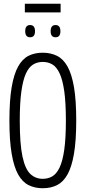

<svg xmlns="http://www.w3.org/2000/svg" viewBox="-20 -990 454 1020"><path d="M207 10Q165 10 132 -6.5Q99 -23 76.5 -63Q54 -103 42 -173Q30 -243 30 -349Q30 -457 42 -527Q54 -597 76.5 -637Q99 -677 131.5 -693.5Q164 -710 207 -710Q249 -710 282.5 -693.5Q316 -677 338.5 -637Q361 -597 373 -527.5Q385 -458 385 -350Q385 -243 373 -173Q361 -103 338.5 -63Q316 -23 283 -6.5Q250 10 207 10ZM207 -40Q236 -40 258.5 -53.5Q281 -67 297 -101Q313 -135 321.5 -195.5Q330 -256 330 -349Q330 -444 321.5 -504.5Q313 -565 297 -599.5Q281 -634 258.5 -647.5Q236 -661 207 -661Q178 -661 155.5 -647Q133 -633 117.5 -599Q102 -565 93.5 -504Q85 -443 85 -349Q85 -225 99.5 -158Q114 -91 141.5 -65.5Q169 -40 207 -40ZM275 -792Q249 -792 249 -824Q249 -857 275 -857Q301 -857 301 -824Q301 -792 275 -792ZM140 -792Q114 -792 114 -824Q114 -857 140 -857Q166 -857 166 -824Q166 -792 140 -792ZM112 -924V-970H302V-924Z"/></svg>

Font: Georama Condensed Light
Style: Regular
Weight: 300
Width: 3
Designer: Jean-Baptiste Levee
Foundry: Production Type
Version: Version 1.000